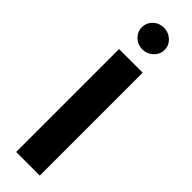

<svg xmlns="http://www.w3.org/2000/svg" viewBox="-232 -653 653 653"><g transform="rotate(45 94.5 -327.0)"><path d="M37.4 0V-495H151.1V0ZM93.7 -550.1Q71.6 -550.1 55.6 -565.5Q39.7 -580.8 39.7 -602.1Q39.7 -624 55.6 -639.3Q71.6 -654.5 93.7 -654.5Q116.4 -654.5 132.8 -639.3Q149.1 -624 149.1 -602.4Q149.1 -580.8 132.8 -565.5Q116.4 -550.1 93.7 -550.1Z"/></g></svg>

Font: Alumni Sans SC Thin
Style: Regular
Weight: 100
Designer: Robert E. Leuschke
Foundry: Robert E. Leuschke
Version: Version 1.018